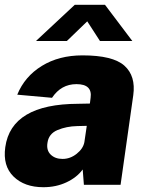

<svg xmlns="http://www.w3.org/2000/svg" viewBox="-27 -771 618 801"><path d="M-5 -157Q20 -337 299 -338L348 -339L351 -363Q359 -420 292 -420Q228 -420 190 -363L45 -376Q76 -452 147.5 -496Q219 -540 317 -540Q444 -540 492 -497Q540 -454 529 -374L476 0H323L318 -64Q294 -31 250.5 -10.5Q207 10 154 10Q75 10 29.5 -34.5Q-16 -79 -5 -157ZM325 -178 335 -246 295 -245Q250 -244 213 -228.5Q176 -213 171 -175Q166 -144 184.5 -126Q203 -108 234 -108Q266 -108 293 -129.5Q320 -151 325 -178ZM337 -682 252 -600H123L285 -751H411L525 -600H390Z"/></svg>

Font: Morrison ExtraBold
Style: Regular
Weight: 800
Designer: Pablo Impallari, Rodrigo Fuenzalida (Modified by Dan O. Williams)
Version: Version 0.03;June 6, 2019;FontCreator 11.5.0.2425 64-bit; tt